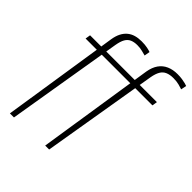

<svg xmlns="http://www.w3.org/2000/svg" viewBox="-267 -926 1304 1304"><g transform="rotate(45 385.0 -274.0)"><path d="M387 -537 381 -500H701L707 -537ZM671 -732Q702 -732 726.5 -725.5Q751 -719 762 -715L770 -755Q763 -758 749.5 -761.5Q736 -765 716.5 -768Q697 -771 672 -771Q628 -771 594 -756Q560 -741 538.5 -710.5Q517 -680 509 -633L379 208H417L557 -627Q564 -666 577.5 -689Q591 -712 614.5 -722Q638 -732 671 -732ZM233 -612Q240 -653 253 -675.5Q266 -698 287.5 -707.5Q309 -717 340 -717Q367 -717 389 -711Q411 -705 424 -702L431 -742Q422 -746 398.5 -751Q375 -756 342 -756Q310 -756 284 -748.5Q258 -741 238 -724.5Q218 -708 204.5 -682Q191 -656 185 -618L55 223H94ZM65 -537 59 -500H419L425 -537Z"/></g></svg>

Font: Roboto Serif Thin
Style: Italic
Weight: 250
Italic angle: -10°
Version: Version 1.007